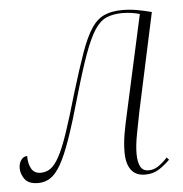

<svg xmlns="http://www.w3.org/2000/svg" viewBox="-63 -580 603 633"><g transform="rotate(-5 239.0 -263.5)"><path d="M393 10Q361 10 346 -11Q331 -32 331 -69Q331 -99 336.5 -130.5Q342 -162 351 -201L421 -519Q393 -527 363 -527Q333 -527 311 -517.5Q289 -508 271.5 -481Q254 -454 235.5 -403Q217 -352 193 -269Q169 -184 150 -129.5Q131 -75 114 -45.5Q97 -16 79 -4.5Q61 7 39 7Q7 7 -5.5 -10.5Q-18 -28 -18 -47Q-18 -63 -10 -74Q-2 -85 10 -85Q10 -59 19.5 -42.5Q29 -26 50 -26Q68 -26 82.5 -36Q97 -46 111.5 -72.5Q126 -99 143 -149Q160 -199 183 -279Q207 -358 225 -408.5Q243 -459 261.5 -487Q280 -515 304.5 -526Q329 -537 365 -537Q389 -537 414 -532.5Q439 -528 461 -522L391 -197Q385 -166 377.5 -127.5Q370 -89 370 -61Q370 -34 378 -18.5Q386 -3 405 -3Q422 -3 436.5 -12.5Q451 -22 468 -40L475 -32Q458 -15 438.5 -2.5Q419 10 393 10Z"/></g></svg>

Font: Noto Serif Display Condensed ExtraLight
Style: Italic
Weight: 200
Width: 3
Italic angle: -12°
Designer: Monotype Design Team
Foundry: Monotype Imaging Inc.
Version: Version 2.009